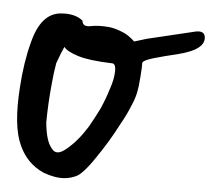

<svg xmlns="http://www.w3.org/2000/svg" viewBox="-20 -376 319 280"><path d="M68.6 -356.4C49.3 -356.4 34.8 -342.3 25.1 -314.2C18 -294.8 12.8 -273.2 9.2 -249.5C3.1 -211.6 3.5 -183 10.6 -163.7C16.7 -146.1 27.7 -132.9 43.6 -124.1C55 -118.8 65.1 -116.2 73.9 -116.2C79.2 -116.2 84.5 -117 89.8 -118.8C96.8 -120.6 107.4 -130.2 121.4 -147.8C133.8 -162.8 145.2 -178.6 155.8 -195.4C161.9 -204.2 167.2 -213 171.6 -221.8C176 -229.7 179.1 -237.2 180.8 -244.2C181.7 -246.8 183 -253.4 184.8 -264C186.6 -274.6 187.4 -281.2 187.4 -283.8C187.4 -286.4 192.9 -288.9 203.9 -291.1C214.9 -293.3 226.6 -295.2 238.9 -297C267.1 -301.4 280.3 -310.2 278.5 -323.4C277.6 -328.7 273.2 -330.9 265.3 -330L194 -319.4C186.1 -317.7 180 -316.4 175.6 -315.5C169.4 -322.5 163.2 -327.4 157.1 -330C150 -333.5 143.9 -335.7 138.6 -336.6C128 -338.4 119.2 -338.8 112.2 -337.9C104.3 -337 100.3 -339.7 100.3 -345.8C93.3 -352.9 82.7 -356.4 68.6 -356.4ZM142.6 -283.8C147 -283.8 148.7 -279.8 147.8 -271.9C147 -264 144.3 -255.2 139.9 -245.5C136.4 -236.7 132 -227.5 126.7 -217.8C121.4 -209 115.7 -200.2 109.6 -191.4C99 -177.3 88.4 -166.8 77.9 -159.7C67.3 -151.8 59.8 -151.8 55.4 -159.7C50.2 -166.8 47.5 -179.5 47.5 -198C49.3 -216.5 51.9 -235 55.4 -253.4C57.2 -264 59.4 -274.1 62 -283.8C66.4 -293.5 70.4 -301.4 73.9 -307.6C76.6 -303.2 83.2 -298.8 93.7 -294.4C104.3 -290 120.6 -286.4 142.6 -283.8Z"/></svg>

Font: Impossible
Style: Reguler
Weight: 400
Designer: Ahsan Design
Foundry: Designer
Version: Version 3.16.0